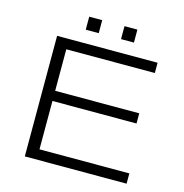

<svg xmlns="http://www.w3.org/2000/svg" viewBox="-117 -923 989 1032"><g transform="rotate(15 377.5 -407.5)"><path d="M112.8 0V-670.9H671.9V-613.8H179.2V-382.8H647V-326.2H179.2V-57.1H679.2V0ZM252.9 -742.7V-814.9H325.2V-742.7ZM449.2 -742.7V-814.9H521V-742.7Z"/></g></svg>

Font: Syncopate
Style: Regular
Weight: 300
Width: 7
Designer: Astigmatic (AOETI)
Foundry: Astigmatic (AOETI)
Version: Version 001.000